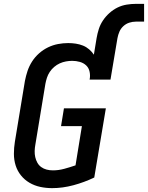

<svg xmlns="http://www.w3.org/2000/svg" viewBox="-20 -966 766 994"><path d="M250 8Q218 8 188 1.5Q158 -5 132.5 -20Q107 -35 88.5 -58Q70 -81 61 -109.5Q52 -138 52 -169.5Q52 -201 57 -232L109 -547Q114 -573 122.5 -598.5Q131 -624 146 -647.5Q161 -671 182.5 -690Q204 -709 229 -721Q254 -733 280.5 -738Q307 -743 333 -743Q353 -743 372.5 -740Q392 -737 409.5 -730Q427 -723 441.5 -710.5Q456 -698 466 -683L480 -768Q484 -792 491.5 -815.5Q499 -839 513 -860Q527 -881 546.5 -898.5Q566 -916 588.5 -927Q611 -938 635.5 -942Q660 -946 683 -946H726V-854H683Q666 -854 649 -848.5Q632 -843 618.5 -830.5Q605 -818 598 -801.5Q591 -785 588 -768L552 -554H444Q448 -574 444 -594Q440 -614 426.5 -627Q413 -640 393.5 -645.5Q374 -651 354 -651Q338 -651 321.5 -648Q305 -645 289.5 -638Q274 -631 260.5 -619.5Q247 -608 237.5 -593.5Q228 -579 223 -563.5Q218 -548 215 -532L163 -217Q160 -201 159.5 -184.5Q159 -168 162.5 -152.5Q166 -137 173.5 -123.5Q181 -110 193.5 -101Q206 -92 221.5 -88Q237 -84 254 -84Q283 -84 312.5 -92Q342 -100 371 -110L404 -313H296L311 -405H528L468 -47Q416 -22 360 -7Q304 8 250 8Z"/></svg>

Font: Iosevka SS04 SmBd Ex Obl
Style: Regular
Weight: 600
Width: 7
Italic angle: -9°
Monospace: yes
Designer: Belleve Invis
Foundry: Belleve Invis
Version: Version 19.0.0; ttfautohint (v1.8.4)